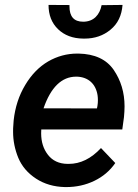

<svg xmlns="http://www.w3.org/2000/svg" viewBox="-20 -758 565 788"><path d="M397 -736.8C389.2 -697.3 364.7 -668.9 321.3 -668.9C283.7 -668.9 265.1 -689.9 265.1 -731.9C265.1 -733.9 265.1 -735.4 265.1 -737.3L179.2 -737.8C179.2 -696.3 192.4 -663.1 218.3 -638.2C244.1 -613.3 278.3 -600.1 321.3 -599.6C323.2 -599.6 325.7 -599.6 327.6 -599.6C368.7 -599.6 404.3 -611.8 433.6 -636.2C463.4 -660.6 479.5 -694.3 482.9 -737.8ZM247.1 9.8C248.5 9.8 250 9.8 251.5 9.8C293 9.8 331.1 1.5 366.7 -15.6C402.3 -32.7 431.2 -57.1 453.1 -88.9L394.5 -150.4C354 -106.9 310.1 -85.4 262.2 -85.4C260.3 -85.4 258.8 -85.4 256.8 -85.4C222.2 -85.9 195.3 -98.6 176.8 -122.6C158.2 -146.5 148.9 -175.8 148.9 -210.9C148.9 -215.8 148.9 -221.2 149.4 -226.6H481.9L488.8 -277.3C490.2 -292.5 491.2 -307.1 491.2 -321.3C491.2 -378.4 476.1 -428.2 446.3 -471.7C416.5 -514.6 368.7 -536.6 302.7 -538.1C300.8 -538.1 298.8 -538.1 296.9 -538.1C254.9 -538.1 214.8 -527.3 177.7 -505.9C140.1 -483.9 108.9 -451.7 83.5 -409.2C57.6 -366.2 42 -317.9 36.1 -264.2L34.7 -244.1C33.7 -234.9 33.7 -226.1 33.7 -216.8C33.7 -180.2 41 -144.5 55.2 -109.9C69.8 -75.2 94.2 -46.9 127.9 -24.9C161.6 -2.9 201.2 8.8 247.1 9.8ZM296.4 -443.4C342.8 -441.4 373 -413.6 380.4 -367.2C381.3 -360.4 381.8 -354 381.8 -347.2C381.8 -339.4 381.3 -331.5 379.9 -323.2L377.9 -313L158.7 -313.5C188.5 -399.9 233.4 -443.4 292.5 -443.4C293.9 -443.4 294.9 -443.4 296.4 -443.4Z"/></svg>

Font: Roboto Medium
Style: Italic
Weight: 500
Italic angle: -12°
Designer: Google
Version: Version 2.137; 2017